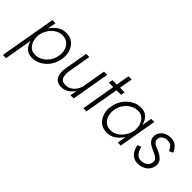

<svg xmlns="http://www.w3.org/2000/svg" viewBox="-7 -1294 2188 2188"><g transform="rotate(45 1087.5 -200.0)"><path d="M516 -230Q525 -294 507 -348.5Q489 -403 446.5 -436.5Q404 -470 340 -470Q281 -470 234 -438Q187 -406 156 -356L174 -460H124L6 220H58L115 -116Q128 -63 164 -27Q200 9 262 10Q326 10 380 -22Q434 -54 470 -108.5Q506 -163 516 -230ZM465 -230Q457 -177 427.5 -133.5Q398 -90 354 -64.5Q310 -39 259 -40Q214 -41 184 -68.5Q154 -96 141.5 -138.5Q129 -181 134 -227L136 -240Q146 -288 174 -329Q202 -370 242.5 -395Q283 -420 328 -420Q379 -420 412 -393.5Q445 -367 458.5 -324Q472 -281 465 -230Z M669 -168 719 -460H669L617 -162Q611 -115 620.5 -76Q630 -37 657.5 -13.5Q685 10 734 10Q785 10 825.5 -17.5Q866 -45 891 -88L875 0H927L1007 -460H955L905 -169Q895 -135 873 -105.5Q851 -76 820.5 -58Q790 -40 751 -40Q714 -41 694.5 -58.5Q675 -76 670 -105Q665 -134 669 -168Z M1190 -620 1162 -460H1092L1082 -411H1154L1084 0H1134L1206 -411H1280L1288 -460H1214L1242 -620Z M1292 -230Q1283 -166 1301.5 -111.5Q1320 -57 1362.5 -23.5Q1405 10 1469 10Q1530 10 1578 -24Q1626 -58 1657 -110L1638 0H1686L1766 -460H1716L1695 -337Q1683 -393 1647 -431Q1611 -469 1547 -470Q1483 -471 1429 -438.5Q1375 -406 1338.5 -351.5Q1302 -297 1292 -230ZM1344 -230Q1352 -284 1381.5 -327Q1411 -370 1455 -395.5Q1499 -421 1550 -420Q1596 -419 1626 -391Q1656 -363 1669 -320Q1682 -277 1675 -230Q1667 -180 1638.5 -136.5Q1610 -93 1569 -66.5Q1528 -40 1481 -40Q1430 -40 1397 -66Q1364 -92 1350.5 -135.5Q1337 -179 1344 -230Z M1863 -155 1817 -137Q1823 -99 1841 -65.5Q1859 -32 1890.5 -11Q1922 10 1966 10Q2032 10 2079 -26Q2126 -62 2133 -123Q2139 -174 2106.5 -206Q2074 -238 2028 -257Q2003 -267 1978 -279Q1953 -291 1938.5 -309Q1924 -327 1928 -354Q1933 -386 1961.5 -403Q1990 -420 2024 -420Q2064 -420 2085.5 -396.5Q2107 -373 2120 -344L2165 -364Q2152 -405 2118 -436.5Q2084 -468 2028 -468Q1972 -468 1929 -438.5Q1886 -409 1878 -356Q1873 -318 1887.5 -292.5Q1902 -267 1928.5 -250Q1955 -233 1986 -220Q2011 -210 2034 -197.5Q2057 -185 2070.5 -166.5Q2084 -148 2080 -120Q2075 -84 2044 -62Q2013 -40 1972 -40Q1937 -41 1915 -57.5Q1893 -74 1880.5 -100Q1868 -126 1863 -155Z"/></g></svg>

Font: Jost* 300 Light Italic
Style: Italic
Weight: 300
Italic angle: -10°
Version: Version 3.200; ttfautohint (v0.97) -l 8 -r 50 -G 200 -x 14 -